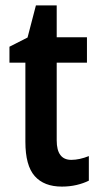

<svg xmlns="http://www.w3.org/2000/svg" viewBox="-20 -681 369 711"><path d="M244 -89Q274 -89 309 -103V-12Q289 -2 263.5 4Q238 10 209 10Q143 10 108.5 -29Q74 -68 74 -156V-449H15V-508L82 -542L113 -661H190V-543H302V-449H190V-161Q190 -89 244 -89Z"/></svg>

Font: Noto Sans Condensed SemiBold
Style: Regular
Weight: 600
Width: 3
Designer: Monotype Design Team
Foundry: Monotype Imaging Inc.
Version: Version 2.013; ttfautohint (v1.8.4.7-5d5b)